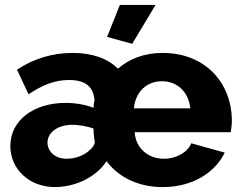

<svg xmlns="http://www.w3.org/2000/svg" viewBox="-20 -750 979 780"><path d="M517 -572 612 -730H467L415 -600ZM22 -157C22 -62 100 10 203 10C274 10 363 -21 413 -95C460 -32 539 10 641 10C762 10 853 -48 893 -130L757 -168C742 -130 694 -105 646 -105C587 -105 532 -143 527 -213H917C920 -226 922 -246 922 -262C921 -408 819 -535 640 -535C565 -535 504 -510 459 -471C418 -512 356 -535 276 -535C192 -535 118 -512 49 -467L96 -367C153 -405 203 -425 260 -425C328 -425 360 -397 364 -342C361 -333 360 -321 360 -312C330 -324 289 -332 247 -332C115 -332 22 -260 22 -157ZM753 -310H524C530 -376 575 -420 638 -420C701 -420 746 -376 753 -310ZM342 -138C320 -118 285 -105 250 -105C206 -105 173 -133 173 -171C173 -213 216 -243 274 -243C300 -243 334 -237 360 -228C360 -211 362 -190 365 -175C365 -162 356 -149 342 -138Z"/></svg>

Font: FIGSv2-sans-serif ExtraBold
Style: Regular
Weight: 800
Designer: Matt McInerney, Pablo Impallari, Rodrigo Fuenzalida,Mirko Velimirovic
Foundry: Matt McInerney, Pablo Impallari, Rodrigo Fuenzalida
Version: Version 4.021;hotconv 1.0.109;makeotfexe 2.5.65596